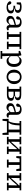

<svg xmlns="http://www.w3.org/2000/svg" viewBox="2989 -3549 785 6803"><g transform="rotate(90 3381.5 -147.5)"><path d="M244 12Q180 12 134.5 -4.5Q89 -21 61.5 -46.5Q34 -72 24 -100Q27 -124 40 -140Q53 -156 78 -156Q105 -156 119 -139.5Q133 -123 140 -100L159 -43Q186 -40 220 -40Q292 -40 326 -64Q360 -88 360 -136Q360 -184 328 -208Q296 -232 236 -232H184V-292H228Q285 -292 314.5 -315Q344 -338 344 -378Q344 -419 313.5 -441.5Q283 -464 220 -464Q196 -464 179 -461.5Q162 -459 148 -456L128 -348H64V-492Q85 -501 126.5 -510.5Q168 -520 228 -520Q327 -520 381.5 -486Q436 -452 436 -392Q436 -350 415.5 -325Q395 -300 360.5 -288Q326 -276 284 -272V-256Q359 -256 407.5 -229.5Q456 -203 456 -140Q456 -68 398 -28Q340 12 244 12Z M968 12Q928 12 901 -11Q874 -34 866 -84H836Q826 -62 808 -39Q790 -16 760.5 0Q731 16 686 16Q628 16 586 -19Q544 -54 544 -120Q544 -186 585 -222.5Q626 -259 704 -280Q743 -291 782 -301Q821 -311 860 -321V-340Q860 -406 830.5 -435Q801 -464 744 -464Q704 -464 677 -457L672 -396Q669 -360 654 -344Q639 -328 612 -328Q585 -328 572 -342.5Q559 -357 556 -372Q568 -438 625 -479Q682 -520 772 -520Q824 -520 865.5 -503.5Q907 -487 931.5 -449.5Q956 -412 956 -348V-116Q956 -86 968 -73Q980 -60 1004 -60Q1016 -60 1026.5 -62.5Q1037 -65 1044 -68L1056 -20Q1044 -11 1022.5 0.5Q1001 12 968 12ZM640 -140Q640 -104 663 -80Q686 -56 728 -56Q770 -56 801 -78Q832 -100 860 -131V-274L736 -236Q682 -220 661 -198Q640 -176 640 -140Z M1108 0V-60H1192V-448H1108V-508H1720V-448H1636V-60H1720V0H1456V-60H1540V-448H1288V-60H1372V0Z M2108 -448Q2065 -448 2032.5 -427.5Q2000 -407 1968 -369V-135Q2000 -97 2032.5 -76.5Q2065 -56 2108 -56Q2168 -56 2208 -103Q2248 -150 2248 -252Q2248 -354 2208 -401Q2168 -448 2108 -448ZM2140 12Q2096 12 2068.5 -2Q2041 -16 2023.5 -39Q2006 -62 1992 -88H1960L1968 61V165H2064V225H1788V165H1872V-416H1784V-468L1904 -508H1944L1959 -416H1992Q2006 -444 2023.5 -467.5Q2041 -491 2068.5 -505.5Q2096 -520 2140 -520Q2200 -520 2248 -490Q2296 -460 2324 -401Q2352 -342 2352 -256Q2352 -170 2324 -110Q2296 -50 2248 -19Q2200 12 2140 12Z M2704 12Q2636 12 2577.5 -19Q2519 -50 2483.5 -109Q2448 -168 2448 -252Q2448 -336 2483.5 -396Q2519 -456 2577.5 -488Q2636 -520 2704 -520Q2772 -520 2830.5 -489Q2889 -458 2924.5 -399.5Q2960 -341 2960 -258Q2960 -175 2924.5 -114.5Q2889 -54 2830.5 -21Q2772 12 2704 12ZM2704 -48Q2776 -48 2816 -99Q2856 -150 2856 -252Q2856 -357 2816 -408.5Q2776 -460 2704 -460Q2632 -460 2592 -409Q2552 -358 2552 -256Q2552 -151 2592 -99.5Q2632 -48 2704 -48Z M3332 -236H3228V-56H3332Q3456 -56 3456 -146Q3456 -236 3332 -236ZM3048 0V-60H3132V-448H3048V-508H3340Q3433 -508 3482.5 -478Q3532 -448 3532 -388Q3532 -348 3511.5 -324Q3491 -300 3456.5 -288Q3422 -276 3380 -272V-256Q3455 -256 3503.5 -231.5Q3552 -207 3552 -144Q3552 -81 3498.5 -40.5Q3445 0 3340 0ZM3332 -452H3228V-288H3332Q3389 -288 3414.5 -310.5Q3440 -333 3440 -370Q3440 -408 3414.5 -430Q3389 -452 3332 -452Z M4060 12Q4020 12 3993 -11Q3966 -34 3958 -84H3928Q3918 -62 3900 -39Q3882 -16 3852.5 0Q3823 16 3778 16Q3720 16 3678 -19Q3636 -54 3636 -120Q3636 -186 3677 -222.5Q3718 -259 3796 -280Q3835 -291 3874 -301Q3913 -311 3952 -321V-340Q3952 -406 3922.5 -435Q3893 -464 3836 -464Q3796 -464 3769 -457L3764 -396Q3761 -360 3746 -344Q3731 -328 3704 -328Q3677 -328 3664 -342.5Q3651 -357 3648 -372Q3660 -438 3717 -479Q3774 -520 3864 -520Q3916 -520 3957.5 -503.5Q3999 -487 4023.5 -449.5Q4048 -412 4048 -348V-116Q4048 -86 4060 -73Q4072 -60 4096 -60Q4108 -60 4118.5 -62.5Q4129 -65 4136 -68L4148 -20Q4136 -11 4114.5 0.5Q4093 12 4060 12ZM3732 -140Q3732 -104 3755 -80Q3778 -56 3820 -56Q3862 -56 3893 -78Q3924 -100 3952 -131V-274L3828 -236Q3774 -220 3753 -198Q3732 -176 3732 -140Z M4330 -80V-60H4572V-448H4423Q4421 -367 4413.5 -300.5Q4406 -234 4392 -187Q4382 -150 4368 -124.5Q4354 -99 4330 -80ZM4268 -448V-508H4752V-448H4668V-60H4760L4758 156H4694L4676 0H4276L4258 156H4194L4192 -60H4275Q4313 -125 4331 -221.5Q4349 -318 4351 -448Z M5175 -448V-508H5439V-448H5355V-60H5439V0H5175V-60H5260L5265 -351H5247L5121 -203L5000 -80V-60H5091V0H4827V-60H4911V-448H4827V-508H5091V-448H5006L5001 -157H5019L5145 -305L5266 -428V-448Z M5635 0V-60H5727V-448H5597L5575 -332H5511L5515 -508H6035L6039 -332H5975L5953 -448H5823V-60H5915V0Z M6459 -448V-508H6723V-448H6639V-60H6723V0H6459V-60H6544L6549 -351H6531L6405 -203L6284 -80V-60H6375V0H6111V-60H6195V-448H6111V-508H6375V-448H6290L6285 -157H6303L6429 -305L6550 -428V-448Z"/></g></svg>

Font: Source Serif 4 Caption
Style: Regular
Weight: 400
Designer: Frank Grießhammer
Foundry: Adobe Systems Incorporated
Version: Version 4.004;hotconv 1.0.117;makeotfexe 2.5.65602